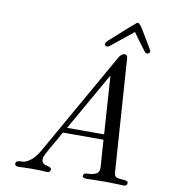

<svg xmlns="http://www.w3.org/2000/svg" viewBox="-96 -981 934 1062"><g transform="rotate(10 371.5 -450.0)"><path d="M189.9 -112.8 517.1 -689Q532.2 -715.8 548.8 -715.8Q552.7 -715.8 555.9 -715.3Q559.1 -714.8 561 -712.4Q563 -710 564 -709Q564.9 -708 565.9 -704.1Q566.9 -700.2 566.9 -699.2Q566.9 -698.2 567.9 -692.9V-688L610.8 -66.9Q611.8 -43.9 621.8 -38.1Q631.8 -32.2 663.1 -30.8Q689.9 -30.8 689.9 -17.1Q689.9 0 669.9 0Q665 0 634 -1.5Q603 -2.9 566.9 -2.9Q537.1 -2.9 503.2 -2Q469.2 -1 463.9 -1Q439 -1 439 -13.2Q439 -19 442.9 -23.9Q446.8 -29.8 469 -30.3Q491.2 -30.8 509.5 -39.3Q527.8 -47.9 527.8 -73.2Q527.8 -74.2 525.9 -102.1Q523.9 -129.9 521 -168.5Q518.1 -207 517.1 -230H289.1Q277.8 -210 264.9 -187Q252 -164.1 244.4 -151.6Q236.8 -139.2 229 -125Q221.2 -110.8 217.5 -103.5Q213.9 -96.2 210 -88.1Q206.1 -80.1 205.1 -75Q204.1 -69.8 204.1 -64.9Q204.1 -50.8 212.6 -43.5Q221.2 -36.1 231.2 -34.7Q241.2 -33.2 249.5 -29.5Q257.8 -25.9 258.8 -19Q259.8 -11.2 254.9 -5.6Q250 0 238.8 0Q235.8 0 224.4 -1Q212.9 -2 192.9 -2.4Q172.9 -2.9 149.9 -2.9Q130.9 -2.9 108.4 -2Q85.9 -1 81.1 -1Q59.1 -1 59.1 -13.9Q59.1 -26.9 70.1 -30Q81.1 -33.2 98.1 -33.2Q115.2 -33.2 141.1 -52.5Q167 -71.8 189.9 -112.8ZM307.1 -259.8H515.1L493.2 -586.9ZM433.1 -754.9Q433.1 -760.7 444.8 -772.9Q582 -896 586.9 -898.9Q589.8 -899.9 592.8 -899.9Q602.5 -899.9 621.1 -869.1Q687 -762.2 687 -756.1Q687 -750 681.4 -745.6Q675.8 -741.2 669.9 -741.2Q664.1 -741.2 656.5 -750Q648.9 -758.8 619.1 -799.8Q599.1 -827.6 585 -847.2Q578.1 -841.3 465.8 -751L461.9 -748Q459 -745.1 455.1 -743.2Q451.2 -741.2 446.8 -741.2Q433.1 -740.7 433.1 -754.9Z"/></g></svg>

Font: CMU Classical Serif
Style: Italic
Weight: 500
Italic angle: -14.04°
Version: Version 0.7.0